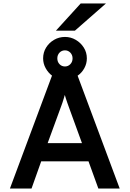

<svg xmlns="http://www.w3.org/2000/svg" viewBox="-20 -1082 744 1102"><path d="M37 0 278.5 -648Q256.5 -664.5 242 -690.8Q227.5 -717 227.5 -747Q227.5 -781 244.5 -808.8Q261.5 -836.5 290 -853.2Q318.5 -870 353 -870Q386.5 -870 415 -853.2Q443.5 -836.5 461 -808.8Q478.5 -781 478.5 -747Q478.5 -717 464 -690.5Q449.5 -664 425.5 -647.5L667 0H544.5L488 -156H216.5L161 0ZM253.5 -260.5H450.5L373.5 -472Q370 -481 366 -493Q362 -505 358 -516.8Q354 -528.5 352 -537Q349.5 -528.5 346 -516.8Q342.5 -505 338.5 -493Q334.5 -481 331 -472ZM353 -700.5Q371 -700.5 383.8 -713.8Q396.5 -727 396.5 -747Q396.5 -766.5 383.8 -779.8Q371 -793 353 -793Q334 -793 321.5 -779.8Q309 -766.5 309 -747Q309 -727 321.5 -713.8Q334 -700.5 353 -700.5ZM301 -906 443 -1062H588L410 -906Z"/></svg>

Font: Overpass SemiBold
Style: Regular
Weight: 600
Designer: Delve Withrington, Dave Bailey, Thomas Jockin
Foundry: Delve Fonts LLC
Version: Version 4.000